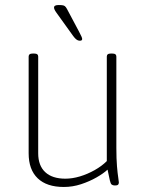

<svg xmlns="http://www.w3.org/2000/svg" viewBox="-20 -738 597 764"><path d="M234 6Q166 6 130 -28.5Q94 -63 94 -128V-513Q94 -519 98 -522Q102 -525 111 -525H115Q124 -525 128 -522Q132 -519 132 -513V-128Q132 -79 160 -53Q188 -27 240 -27Q268 -27 298 -36Q328 -45 356.5 -61Q385 -77 405 -97V-513Q405 -519 409 -522Q413 -525 422 -525H426Q435 -525 439 -522Q443 -519 443 -513V-150Q443 -106 445.5 -76.5Q448 -47 450.5 -31.5Q453 -16 453 -12Q453 -9 452 -6.5Q451 -4 449 -2.5Q447 -1 444 -0.5Q441 0 437 0Q429 0 424.5 -3.5Q420 -7 417 -20.5Q414 -34 408 -63Q392 -48 364 -32Q336 -16 302.5 -5Q269 6 234 6ZM298 -576Q294 -576 290 -577.5Q286 -579 281.5 -583Q277 -587 271 -595L225 -659Q212 -677 203.5 -689Q195 -701 195 -708Q195 -713 199.5 -715.5Q204 -718 214 -718Q226 -718 232 -716.5Q238 -715 242 -709.5Q246 -704 252 -692L294 -613Q301 -600 304 -593Q307 -586 307 -583Q307 -579 304.5 -577.5Q302 -576 298 -576Z"/></svg>

Font: Asap Thin
Style: Regular
Weight: 250
Designer: Pablo Cosgaya
Foundry: Omnibus-Type
Version: Version 3.001